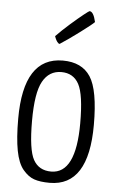

<svg xmlns="http://www.w3.org/2000/svg" viewBox="-53 -765 493 812"><g transform="rotate(5 193.5 -359.0)"><path d="M180 -579Q175 -579 169.5 -586.5Q164 -594 161 -602L158 -610Q183 -636 216 -665Q249 -694 270.5 -711Q292 -728 294 -728Q311 -728 321 -684Q313 -675 265 -639Q217 -603 180 -579ZM33 -249Q33 -510 200 -510Q281 -510 317.5 -454Q354 -398 354 -250Q354 10 189 10Q148 10 122.5 1Q97 -8 75 -34.5Q53 -61 43 -113.5Q33 -166 33 -249ZM92 -245Q92 -122 115.5 -80Q139 -38 191 -38Q296 -38 296 -252Q296 -374 272.5 -417.5Q249 -461 198 -461Q146 -461 119 -412.5Q92 -364 92 -245Z"/></g></svg>

Font: Yanone Kaffeesatz Light
Style: Regular
Weight: 300
Designer: Yanone (Cyrillic: Daniel Pouzeot)
Foundry: Yanone
Version: Version 1.003;PS 001.003;hotconv 1.0.88;makeotf.lib2.5.64775